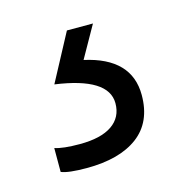

<svg xmlns="http://www.w3.org/2000/svg" viewBox="-52 -47 309 334"><g transform="rotate(-15 102.5 120.0)"><path d="M21 191.9Q35.6 196.8 65.9 196.8Q104 196.8 124 183.1Q144 169.4 144 144Q144 98.1 49.8 85L95.2 0H142.1L109.9 57.1Q191.9 75.2 191.9 142.1Q191.9 190.9 158.9 215.6Q126 240.2 66.9 240.2Q33.7 240.2 21 234.9Z"/></g></svg>

Font: Open Sans Light
Style: Regular
Weight: 300
Foundry: Ascender Corporation
Version: Version 1.10